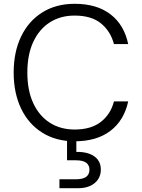

<svg xmlns="http://www.w3.org/2000/svg" viewBox="-20 -732 747 1011"><path d="M373 12Q275 12 202.5 -33.5Q130 -79 91 -160.5Q52 -242 52 -350Q52 -458 91 -539.5Q130 -621 202.5 -666.5Q275 -712 373 -712Q490 -712 562 -656.5Q634 -601 655 -500H580Q562 -568 511.5 -609Q461 -650 373 -650Q298 -650 242 -614Q186 -578 155 -511Q124 -444 124 -350Q124 -256 155 -189Q186 -122 242 -86Q298 -50 373 -50Q460 -50 511.5 -90.5Q563 -131 580 -198H655Q634 -99 562 -43.5Q490 12 373 12ZM293 259V212H379Q417 212 434 199Q451 186 451 161Q451 138 434 125Q417 112 379 112H333V-6H382V68Q421 67 450 77.5Q479 88 495 109Q511 130 511 161Q511 191 496 213Q481 235 454.5 247Q428 259 392 259Z"/></svg>

Font: DM Sans 9pt Light
Style: Regular
Weight: 300
Version: Version 4.004;gftools[0.9.30]